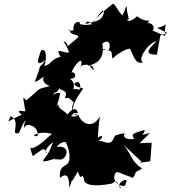

<svg xmlns="http://www.w3.org/2000/svg" viewBox="-20 -915 934 1049"><path d="M739 -25 801 -34 809 -135C724 -136 728 -112 799 -189C727 -167 775 -183 769 -205C698 -185 698 -181 713 -156C636 -146 657 -200 668 -176C657 -177 682 -199 608 -174C584 -116 579 -132 481 -160C546 -119 556 -210 506 -152C522 -144 508 -162 526 -280C482 -199 412 -248 405 -301C405 -257 438 -292 364 -291C398 -288 390 -301 381 -282C402 -311 416 -267 367 -281C403 -307 344 -292 405 -298C397 -334 367 -324 332 -264C389 -297 291 -309 299 -347C272 -319 293 -319 309 -407C272 -414 256 -369 279 -410C294 -401 318 -462 306 -428C381 -406 303 -372 354 -380C409 -343 362 -355 377 -309C377 -373 453 -443 431 -433C357 -450 395 -469 411 -467C397 -475 430 -457 414 -425C365 -437 359 -415 377 -392C376 -435 401 -458 361 -485C412 -483 385 -534 371 -516C376 -550 446 -629 419 -545C407 -561 495 -578 492 -530C432 -602 472 -539 461 -556C540 -572 548 -626 539 -677C575 -705 590 -672 572 -638C544 -651 534 -644 534 -641C613 -648 581 -618 597 -593C584 -587 638 -640 687 -649C702 -647 712 -553 762 -575C729 -585 782 -674 835 -691C803 -654 754 -617 837 -616L856 -721L894 -735L838 -763C919 -778 873 -817 883 -718C798 -754 796 -763 788 -733C854 -756 798 -803 784 -785C811 -823 789 -780 729 -826C671 -774 668 -821 677 -806C697 -802 657 -872 680 -885C650 -859 678 -884 648 -830C608 -879 628 -863 600 -895C595 -894 534 -850 461 -766C511 -806 535 -876 549 -849C537 -799 505 -799 447 -784C462 -821 476 -767 512 -784C540 -805 475 -766 415 -784C427 -802 373 -803 382 -750C361 -741 338 -758 366 -750C350 -720 433 -730 400 -705C315 -634 373 -674 327 -690C386 -591 342 -638 298 -636C315 -567 340 -622 337 -611C243 -593 272 -565 222 -555C232 -574 241 -659 204 -639C196 -611 160 -536 230 -588C175 -516 212 -584 186 -511C169 -461 149 -447 244 -513C181 -485 240 -442 256 -446C171 -423 214 -441 124 -367C104 -383 102 -407 118 -311C130 -296 50 -329 99 -288C21 -255 16 -233 38 -280C99 -254 32 -170 82 -189C85 -183 106 -251 120 -257C98 -204 121 -223 114 -216C114 -245 191 -236 186 -172C134 -164 194 -207 266 -182C257 -186 207 -120 155 -105C142 -112 143 -110 159 -62C225 -106 214 -113 239 -77C205 -89 277 -159 323 -160C251 -169 282 -117 223 -50C212 -34 202 -22 284 -50C261 -28 267 -51 306 -43C348 -41 370 -126 289 -112C279 -90 299 -142 338 -139C373 -79 355 -23 357 -37C350 2 302 -24 307 57C337 32 360 36 358 111C399 18 335 74 377 71C425 -9 394 32 422 53C454 26 412 12 439 62C434 97 497 107 591 88C619 74 601 58 643 114C597 95 695 37 666 90C670 116 588 93 607 39C617 14 618 25 707 57C711 47 753 -9 671 45C715 32 745 12 756 6C691 -42 706 -59 657 -122L754 -31Z"/></svg>

Font: Hussar Lance
Style: Italic
Weight: 700
Foundry: Cannot Into Space Fonts, PlusOne Fonts
Version: Version 2.27